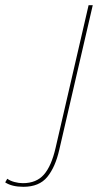

<svg xmlns="http://www.w3.org/2000/svg" viewBox="-214 -520 388 739"><path d="M-124 199Q-168 199 -194 182L-186 168Q-175 176 -158.5 180.5Q-142 185 -126 185Q-74 185 -45 152Q-16 119 0 49L127 -500H143L14 57Q-1 123 -32 161Q-63 199 -124 199Z"/></svg>

Font: Prodigy Sans Thin
Style: Italic
Weight: 100
Italic angle: -13°
Designer: Wei Huang
Foundry: Wei Huang
Version: Version 1.003; ttfautohint (v1.8.3)